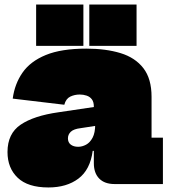

<svg xmlns="http://www.w3.org/2000/svg" viewBox="-20 -810 744 845"><path d="M484 0Q440.5 0 416.8 -24Q393 -48 393 -92V-187L407 -207L399 -263L393 -289V-341Q393 -361.5 384.2 -373Q375.5 -384.5 361.2 -389.2Q347 -394 331 -394Q308.5 -394 289.2 -384.8Q270 -375.5 263 -349L36 -376Q44.5 -440.5 79 -490.2Q113.5 -540 181.8 -568Q250 -596 360 -596Q446 -596 510.5 -576.2Q575 -556.5 611 -510Q647 -463.5 647 -384V-204H697V0ZM193 15Q102.5 15 57.8 -27.8Q13 -70.5 13 -141Q13 -222 70.8 -261.2Q128.5 -300.5 238 -316L420 -343V-259L335 -246Q305 -242.5 292 -230.5Q279 -218.5 279 -201Q279 -183 291.5 -173.5Q304 -164 324 -164Q341.5 -164 358.8 -173.2Q376 -182.5 387.5 -204Q399 -225.5 399 -263L422 -146H388Q377 -63 325.2 -24Q273.5 15 193 15ZM139 -790H347V-608H139ZM373 -790H581V-608H373Z"/></svg>

Font: Hepta Slab ExtraLight Black
Style: Regular
Weight: 900
Version: Version 1.102